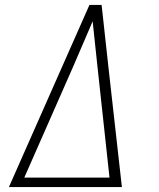

<svg xmlns="http://www.w3.org/2000/svg" viewBox="-20 -755 640 775"><path d="M16 0 341 -735H390L394 -700L417 -490L472 0ZM78 -38H422L373 -490Q368 -535 363.5 -579.5Q359 -624 354 -669Q335 -624 315.5 -579.5Q296 -535 277 -490Z"/></svg>

Font: Iosevka SS04 XLt Ex
Style: Italic
Weight: 200
Width: 7
Italic angle: -9°
Monospace: yes
Designer: Belleve Invis
Foundry: Belleve Invis
Version: Version 19.0.0; ttfautohint (v1.8.4)